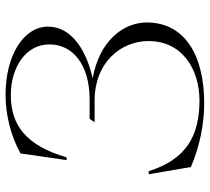

<svg xmlns="http://www.w3.org/2000/svg" viewBox="-52 -690 756 692"><g transform="rotate(-90 326.0 -344.0)"><path d="M300 14C471 14 591 -55 591 -193C591 -278 524 -364 390 -388C495 -412 576 -466 576 -549C576 -636 474 -702 330 -702C263 -702 185 -685 119 -648L95 -482H105C147 -627 220 -683 329 -683C431 -683 512 -628 512 -544C512 -461 441 -399 313 -399H244L231 -381H310C447 -381 524 -286 524 -187C524 -65 423 -4 311 -3C183 -3 98 -50 55 -186H44L70 -34C142 -3 224 14 300 14Z"/></g></svg>

Font: Sprat Light
Style: Regular
Weight: 300
Designer: Ethan Nakache
Foundry: Collletttivo
Version: Version 2.000;Glyphs 3.2 (3217)